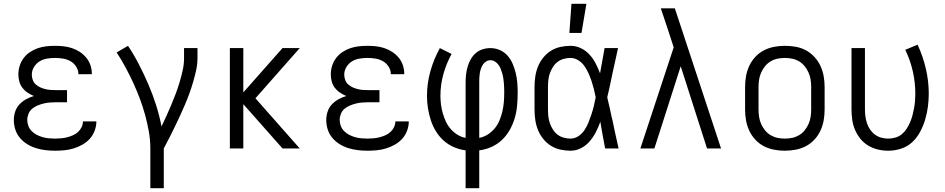

<svg xmlns="http://www.w3.org/2000/svg" viewBox="-20 -784 4990 1014"><path d="M271 12Q246 12 220.5 9Q195 6 170.5 -1.5Q146 -9 124 -22.5Q102 -36 85.5 -55.5Q69 -75 61 -99.5Q53 -124 53 -150Q53 -172 60 -194Q67 -216 82.5 -232.5Q98 -249 118 -260Q138 -271 159 -277Q142 -284 126 -294.5Q110 -305 98.5 -320Q87 -335 82 -353.5Q77 -372 77 -391Q77 -414 84 -436.5Q91 -459 105 -477.5Q119 -496 138.5 -509Q158 -522 180 -529.5Q202 -537 225 -539.5Q248 -542 271 -542Q294 -542 316.5 -539.5Q339 -537 361 -529.5Q383 -522 402 -509.5Q421 -497 435.5 -479.5Q450 -462 457.5 -440Q465 -418 465 -395V-392H394V-394Q394 -414 382 -432.5Q370 -451 352 -461Q334 -471 313 -474.5Q292 -478 271 -478Q250 -478 228.5 -474.5Q207 -471 189 -460Q171 -449 159.5 -430Q148 -411 148 -390Q148 -376 153 -362Q158 -348 168.5 -338.5Q179 -329 192 -323Q205 -317 219 -313.5Q233 -310 247 -309Q261 -308 275 -308H334V-244H275Q258 -244 241.5 -242.5Q225 -241 209 -237Q193 -233 177.5 -226.5Q162 -220 149.5 -209.5Q137 -199 130.5 -183Q124 -167 124 -151Q124 -134 130 -118.5Q136 -103 148 -91Q160 -79 175 -71.5Q190 -64 206 -59.5Q222 -55 238.5 -53.5Q255 -52 271 -52Q287 -52 303 -53.5Q319 -55 334.5 -59Q350 -63 365 -69.5Q380 -76 392 -87Q404 -98 411 -112.5Q418 -127 418 -143H489Q489 -118 480 -94Q471 -70 454.5 -51.5Q438 -33 416 -20.5Q394 -8 370 -0.5Q346 7 321 9.5Q296 12 271 12Z M774 210V0Q774 -45 766 -90Q758 -135 746 -178.5Q734 -222 718 -264.5Q702 -307 683 -348Q664 -389 642.5 -429Q621 -469 596 -507L656 -542Q688 -494 714.5 -442.5Q741 -391 764 -337.5Q787 -284 804.5 -228.5Q822 -173 833 -116Q847 -145 860 -174Q873 -203 885.5 -232.5Q898 -262 909 -291.5Q920 -321 929 -351.5Q938 -382 945 -413.5Q952 -445 952 -477V-530H1023V-477Q1023 -445 1016 -413.5Q1009 -382 1000 -351Q991 -320 980 -290Q969 -260 956.5 -230.5Q944 -201 930.5 -172Q917 -143 903 -114Q889 -85 874.5 -56.5Q860 -28 845 0V210Z M1472 0 1265 -234V0H1194V-530H1265V-296L1472 -530H1563L1329 -265L1563 0Z M1921 12Q1896 12 1870.5 9Q1845 6 1820.5 -1.5Q1796 -9 1774 -22.5Q1752 -36 1735.5 -55.5Q1719 -75 1711 -99.5Q1703 -124 1703 -150Q1703 -172 1710 -194Q1717 -216 1732.5 -232.5Q1748 -249 1768 -260Q1788 -271 1809 -277Q1792 -284 1776 -294.5Q1760 -305 1748.5 -320Q1737 -335 1732 -353.5Q1727 -372 1727 -391Q1727 -414 1734 -436.5Q1741 -459 1755 -477.5Q1769 -496 1788.5 -509Q1808 -522 1830 -529.5Q1852 -537 1875 -539.5Q1898 -542 1921 -542Q1944 -542 1966.5 -539.5Q1989 -537 2011 -529.5Q2033 -522 2052 -509.5Q2071 -497 2085.5 -479.5Q2100 -462 2107.5 -440Q2115 -418 2115 -395V-392H2044V-394Q2044 -414 2032 -432.5Q2020 -451 2002 -461Q1984 -471 1963 -474.5Q1942 -478 1921 -478Q1900 -478 1878.5 -474.5Q1857 -471 1839 -460Q1821 -449 1809.5 -430Q1798 -411 1798 -390Q1798 -376 1803 -362Q1808 -348 1818.5 -338.5Q1829 -329 1842 -323Q1855 -317 1869 -313.5Q1883 -310 1897 -309Q1911 -308 1925 -308H1984V-244H1925Q1908 -244 1891.5 -242.5Q1875 -241 1859 -237Q1843 -233 1827.5 -226.5Q1812 -220 1799.5 -209.5Q1787 -199 1780.5 -183Q1774 -167 1774 -151Q1774 -134 1780 -118.5Q1786 -103 1798 -91Q1810 -79 1825 -71.5Q1840 -64 1856 -59.5Q1872 -55 1888.5 -53.5Q1905 -52 1921 -52Q1937 -52 1953 -53.5Q1969 -55 1984.5 -59Q2000 -63 2015 -69.5Q2030 -76 2042 -87Q2054 -98 2061 -112.5Q2068 -127 2068 -143H2139Q2139 -118 2130 -94Q2121 -70 2104.5 -51.5Q2088 -33 2066 -20.5Q2044 -8 2020 -0.5Q1996 7 1971 9.5Q1946 12 1921 12Z M2439 210V10Q2407 6 2377 -7Q2347 -20 2323 -41.5Q2299 -63 2282 -91Q2265 -119 2255 -150Q2245 -181 2240 -213Q2235 -245 2235 -278Q2235 -344 2253 -408Q2271 -472 2303 -530L2365 -499Q2337 -448 2321.5 -392Q2306 -336 2306 -278Q2306 -255 2309 -231.5Q2312 -208 2318.5 -185.5Q2325 -163 2335 -141.5Q2345 -120 2360.5 -102.5Q2376 -85 2396 -72.5Q2416 -60 2439 -56V-350Q2439 -371 2441.5 -392Q2444 -413 2450 -433Q2456 -453 2466.5 -471.5Q2477 -490 2492.5 -503.5Q2508 -517 2528.5 -523.5Q2549 -530 2570 -530Q2596 -530 2620 -519.5Q2644 -509 2661 -489.5Q2678 -470 2688 -446Q2698 -422 2704 -397Q2710 -372 2712 -346Q2714 -320 2714 -295Q2714 -261 2711 -227Q2708 -193 2698.5 -160.5Q2689 -128 2672.5 -98.5Q2656 -69 2631.5 -45.5Q2607 -22 2575.5 -8Q2544 6 2511 10V210ZM2511 -56Q2535 -60 2556.5 -74Q2578 -88 2593.5 -107Q2609 -126 2618.5 -149.5Q2628 -173 2633.5 -197Q2639 -221 2641 -246Q2643 -271 2643 -296Q2643 -308 2642.5 -321Q2642 -334 2641 -346.5Q2640 -359 2638 -371.5Q2636 -384 2632.5 -396Q2629 -408 2624.5 -420Q2620 -432 2612.5 -442Q2605 -452 2594 -459Q2583 -466 2570 -466Q2558 -466 2547.5 -459.5Q2537 -453 2530.5 -443Q2524 -433 2520 -421.5Q2516 -410 2514 -398Q2512 -386 2511.5 -374Q2511 -362 2511 -350Z M2993 12Q2966 12 2939 6Q2912 0 2889 -14.5Q2866 -29 2848.5 -51Q2831 -73 2821 -98Q2811 -123 2807 -150.5Q2803 -178 2803 -205V-325Q2803 -352 2807 -379.5Q2811 -407 2821 -432Q2831 -457 2848.5 -479Q2866 -501 2889 -515.5Q2912 -530 2939 -536Q2966 -542 2993 -542Q3022 -542 3048 -529.5Q3074 -517 3093.5 -495.5Q3113 -474 3126 -448.5Q3139 -423 3149 -397Q3155 -430 3161 -463.5Q3167 -497 3173 -530H3244Q3235 -491 3227 -452.5Q3219 -414 3210 -375V-374Q3205 -348 3199 -322Q3193 -296 3187 -270Q3194 -242 3200 -214Q3206 -186 3212 -158L3213 -157Q3221 -117 3229.5 -78Q3238 -39 3247 0H3176Q3169 -34 3163 -68.5Q3157 -103 3151 -138V-142Q3141 -114 3127.5 -87.5Q3114 -61 3095 -38.5Q3076 -16 3049.5 -2Q3023 12 2993 12ZM2993 -52Q3016 -52 3035.5 -65.5Q3055 -79 3067.5 -98Q3080 -117 3088.5 -138.5Q3097 -160 3104 -181.5Q3111 -203 3116.5 -225.5Q3122 -248 3126 -270Q3122 -292 3116.5 -313.5Q3111 -335 3104 -356Q3097 -377 3088 -397Q3079 -417 3066.5 -435Q3054 -453 3034.5 -465.5Q3015 -478 2993 -478Q2975 -478 2957 -473Q2939 -468 2924.5 -457Q2910 -446 2900 -430Q2890 -414 2884 -397Q2878 -380 2876 -361.5Q2874 -343 2874 -325V-205Q2874 -187 2876 -168.5Q2878 -150 2884 -133Q2890 -116 2900 -100Q2910 -84 2924.5 -73Q2939 -62 2957 -57Q2975 -52 2993 -52Z M2987 -610 2998 -764H3077L3051 -610Z M3714 0 3575 -434 3436 0H3362L3538 -534L3511 -617Q3501 -648 3490.5 -678.5Q3480 -709 3470 -740H3544L3788 0Z M4125 12Q4096 12 4067.5 6.5Q4039 1 4014 -12Q3989 -25 3969 -46.5Q3949 -68 3937 -94Q3925 -120 3920 -148Q3915 -176 3915 -205V-325Q3915 -354 3920 -382Q3925 -410 3937 -436Q3949 -462 3969 -483.5Q3989 -505 4014 -518Q4039 -531 4067.5 -536.5Q4096 -542 4125 -542Q4154 -542 4182.5 -537Q4211 -532 4236 -518.5Q4261 -505 4281 -483.5Q4301 -462 4313 -436Q4325 -410 4330 -382Q4335 -354 4335 -325V-205Q4335 -176 4330 -148Q4325 -120 4313 -94Q4301 -68 4281 -46.5Q4261 -25 4236 -12Q4211 1 4182.5 6.5Q4154 12 4125 12ZM4125 -52Q4145 -52 4164 -56Q4183 -60 4200 -70Q4217 -80 4229.5 -95.5Q4242 -111 4250 -129Q4258 -147 4261 -166Q4264 -185 4264 -205V-325Q4264 -345 4261 -364Q4258 -383 4250 -401Q4242 -419 4229.5 -434.5Q4217 -450 4200 -460Q4183 -470 4164 -474Q4145 -478 4125 -478Q4105 -478 4086 -474Q4067 -470 4050 -460Q4033 -450 4020.5 -434.5Q4008 -419 4000 -401Q3992 -383 3989 -364Q3986 -345 3986 -325V-205Q3986 -185 3989 -166Q3992 -147 4000 -129Q4008 -111 4020.5 -95.5Q4033 -80 4050 -70Q4067 -60 4086 -56Q4105 -52 4125 -52Z M4671 12Q4643 12 4616 5.5Q4589 -1 4565.5 -15Q4542 -29 4524.5 -50.5Q4507 -72 4496 -97.5Q4485 -123 4481 -150.5Q4477 -178 4477 -205V-530H4548V-205Q4548 -187 4550.5 -168.5Q4553 -150 4559 -132.5Q4565 -115 4575.5 -99.5Q4586 -84 4601 -73Q4616 -62 4634 -57Q4652 -52 4671 -52Q4690 -52 4709 -57.5Q4728 -63 4743 -75.5Q4758 -88 4768.5 -104.5Q4779 -121 4786.5 -138.5Q4794 -156 4799 -175Q4804 -194 4807.5 -213Q4811 -232 4812.5 -251Q4814 -270 4814 -290Q4814 -350 4800.5 -408.5Q4787 -467 4761 -521L4826 -548Q4854 -488 4869.5 -422Q4885 -356 4885 -289Q4885 -255 4880.5 -220.5Q4876 -186 4866 -152.5Q4856 -119 4839.5 -88Q4823 -57 4798 -33.5Q4773 -10 4739.5 1Q4706 12 4671 12Z"/></svg>

Font: Lode
Style: Regular
Weight: 400
Monospace: yes
Designer: Belleve Invis
Foundry: Belleve Invis
Version: Version 29.2.0; ttfautohint (v1.8.3)